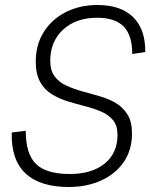

<svg xmlns="http://www.w3.org/2000/svg" viewBox="-20 -740 601 768"><path d="M255 8Q140 8 82 -46.5Q24 -101 27 -210L83 -217Q83 -124 124 -84Q165 -44 259 -44Q347 -44 398.5 -85.5Q450 -127 450 -201Q450 -238 432 -259.5Q414 -281 385 -293.5Q356 -306 321 -315Q286 -324 251.5 -334.5Q217 -345 187.5 -363Q158 -381 140.5 -412.5Q123 -444 123 -493Q123 -561 155 -612Q187 -663 243 -691.5Q299 -720 370 -720Q463 -720 512.5 -671.5Q562 -623 561 -532L509 -524Q509 -599 474.5 -634Q440 -669 369 -669Q284 -669 232.5 -621.5Q181 -574 181 -497Q181 -458 198.5 -434.5Q216 -411 245.5 -397.5Q275 -384 309.5 -374.5Q344 -365 379 -355Q414 -345 443 -328Q472 -311 490 -282Q508 -253 508 -206Q508 -140 475 -92Q442 -44 384.5 -18Q327 8 255 8Z"/></svg>

Font: Livvic Light
Style: Italic
Weight: 300
Italic angle: -10°
Designer: Jacques Le Bailly, Baron von Fonthausen
Version: Version 1.001; ttfautohint (v1.8.2)